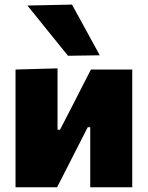

<svg xmlns="http://www.w3.org/2000/svg" viewBox="-20 -796 628 816"><path d="M46 0V-500.5L224.5 -505.5V-244.5H235L292.5 -356Q311 -392 329.5 -428.5Q348 -465 366.5 -500.5H542V0H363.5V-255.5H353L297 -146Q278.5 -109.5 259.8 -72.8Q241 -36 222.5 0ZM269 -559Q227.5 -610 184.5 -663.5Q141.5 -717 96.5 -772.5L286 -776.5Q315.5 -722.5 345 -669Q374 -615 404 -561Z"/></svg>

Font: Heraclito ExtraBold
Style: Regular
Weight: 800
Designer: Kostas Bartsokas (font) & Cristiano Sobral (main changes)
Foundry: Kostas Bartsokas (font) & Cristiano Sobral (main changes)
Version: Version 1.00;July 8, 2020;FontCreator 13.0.0.2655 64-bit